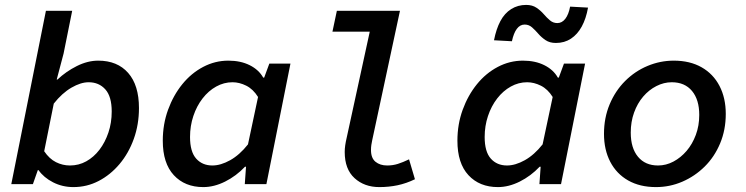

<svg xmlns="http://www.w3.org/2000/svg" viewBox="-20 -750 3040 782"><path d="M279 12Q234 12 196 -7.5Q158 -27 137 -57H134L114 0H26L167 -706H274L239 -532L211 -426H214Q249 -459 293 -481Q337 -503 380 -503Q458 -503 502 -453Q546 -403 546 -310Q546 -243 525 -184.5Q504 -126 467 -82Q430 -38 382 -13Q334 12 279 12ZM265 -76Q301 -76 331.5 -93Q362 -110 385 -140Q408 -170 421.5 -210Q435 -250 435 -296Q435 -357 409 -386Q383 -415 341 -415Q309 -415 271 -393Q233 -371 199 -328L160 -134Q181 -103 208 -89.5Q235 -76 265 -76Z M808 12Q733 12 688 -36.5Q643 -85 643 -177Q643 -244 664.5 -303Q686 -362 722.5 -407Q759 -452 807.5 -477.5Q856 -503 910 -503Q960 -503 997 -484.5Q1034 -466 1052 -434H1056L1077 -491H1163L1065 0H977L982 -71H978Q942 -33 897 -10.5Q852 12 808 12ZM845 -76Q879 -76 917.5 -97.5Q956 -119 990 -162L1031 -355Q1011 -387 983 -401Q955 -415 927 -415Q892 -415 860.5 -397.5Q829 -380 805 -349Q781 -318 767.5 -277.5Q754 -237 754 -192Q754 -132 779 -104Q804 -76 845 -76Z M1525 12Q1464 12 1424 -24.5Q1384 -61 1384 -131Q1384 -144 1386 -158Q1388 -172 1392 -189L1486 -621H1334L1352 -706H1609L1496 -179Q1494 -170 1492.5 -160Q1491 -150 1491 -139Q1491 -106 1509.5 -91Q1528 -76 1557 -76Q1580 -76 1600.5 -82.5Q1621 -89 1646 -101L1670 -20Q1635 -3 1599.5 4.5Q1564 12 1525 12Z M2008 12Q1933 12 1888 -36.5Q1843 -85 1843 -177Q1843 -244 1864.5 -303Q1886 -362 1922.5 -407Q1959 -452 2007.5 -477.5Q2056 -503 2110 -503Q2160 -503 2197 -484.5Q2234 -466 2252 -434H2256L2277 -491H2363L2265 0H2177L2182 -71H2178Q2142 -33 2097 -10.5Q2052 12 2008 12ZM2045 -76Q2079 -76 2117.5 -97.5Q2156 -119 2190 -162L2231 -355Q2211 -387 2183 -401Q2155 -415 2127 -415Q2092 -415 2060.5 -397.5Q2029 -380 2005 -349Q1981 -318 1967.5 -277.5Q1954 -237 1954 -192Q1954 -132 1979 -104Q2004 -76 2045 -76ZM2244 -575Q2219 -575 2202 -586.5Q2185 -598 2172.5 -612.5Q2160 -627 2147 -638.5Q2134 -650 2117 -650Q2098 -650 2085 -632.5Q2072 -615 2065 -582L1992 -586Q2001 -632 2018 -664Q2035 -696 2062 -713Q2089 -730 2123 -730Q2148 -730 2165 -718.5Q2182 -707 2194.5 -692.5Q2207 -678 2220 -667Q2233 -656 2250 -656Q2269 -656 2282.5 -673.5Q2296 -691 2302 -723L2375 -719Q2367 -674 2349.5 -642Q2332 -610 2305.5 -592.5Q2279 -575 2244 -575Z M2652 12Q2586 12 2538.5 -15Q2491 -42 2465.5 -91Q2440 -140 2440 -205Q2440 -270 2463 -325Q2486 -380 2526 -420Q2566 -460 2617.5 -481.5Q2669 -503 2724 -503Q2790 -503 2837.5 -476Q2885 -449 2910.5 -400Q2936 -351 2936 -286Q2936 -221 2913 -166Q2890 -111 2850 -71.5Q2810 -32 2759 -10Q2708 12 2652 12ZM2660 -76Q2693 -76 2723 -92Q2753 -108 2776.5 -135.5Q2800 -163 2814 -200.5Q2828 -238 2828 -282Q2828 -344 2798.5 -379.5Q2769 -415 2716 -415Q2684 -415 2653.5 -399.5Q2623 -384 2599.5 -356.5Q2576 -329 2562.5 -291.5Q2549 -254 2549 -210Q2549 -147 2578.5 -111.5Q2608 -76 2660 -76Z"/></svg>

Font: Source Code Pro ExtraLight SemiBold
Style: Italic
Weight: 600
Italic angle: -11°
Monospace: yes
Version: Version 1.016;hotconv 1.0.116;makeotfexe 2.5.65601